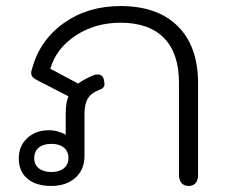

<svg xmlns="http://www.w3.org/2000/svg" viewBox="-20 -604 746 634"><path d="M42 -81Q42 -122 70 -148Q98 -174 142 -174Q157 -174 172.5 -169.5Q188 -165 197 -159V-229Q197 -264 206 -286L105 -338Q93 -344 88 -349.5Q83 -355 83 -363Q83 -369 86 -378Q112 -472 191 -528Q270 -584 378 -584Q500 -584 567 -517.5Q634 -451 634 -329V-26Q634 -9 626 0.5Q618 10 603 10Q588 10 579.5 0.5Q571 -9 571 -26V-331Q571 -428 521.5 -478.5Q472 -529 378 -529Q295 -529 230.5 -487Q166 -445 146 -377L238 -328Q247 -335 263 -343.5Q279 -352 293 -357Q297 -358 303 -358Q319 -358 323 -341Q325 -331 325 -327Q325 -313 310 -308Q282 -298 270.5 -279.5Q259 -261 259 -230V-89Q259 -44 229 -17Q199 10 149 10Q99 10 70.5 -14Q42 -38 42 -81ZM206 -82Q206 -104 191 -116.5Q176 -129 150 -129Q123 -129 108 -116.5Q93 -104 93 -82Q93 -60 108.5 -48Q124 -36 150 -36Q176 -36 191 -48.5Q206 -61 206 -82Z"/></svg>

Font: Kodchasan Light
Style: Regular
Weight: 300
Version: Version 1.000; ttfautohint (v1.6)